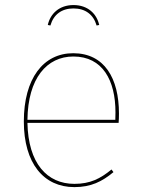

<svg xmlns="http://www.w3.org/2000/svg" viewBox="-20 -742 566 771"><path d="M275.1 -721.7C218 -721.7 182 -687.1 171.9 -641.7L182.4 -639.6C195 -683.6 227.6 -708.1 275.1 -708.1C322.7 -708.1 355.3 -683.6 367.9 -639.6L378.4 -641.7C368.3 -687.1 332.3 -721.7 275.1 -721.7ZM457.7 -285.9C457.7 -427 399.9 -528.3 273.9 -528.3C153.4 -528.3 75.7 -426 75.7 -254.3C75.7 -86.3 155.3 9.4 278.6 9.4C345.6 9.4 390.1 -13 435.6 -50.8L427.7 -61.4C382.7 -24.3 341.9 -3.7 278.6 -3.7C168.9 -3.7 93.2 -86.2 90.2 -248.6H456.3C457.3 -260.4 457.7 -271.4 457.7 -285.8ZM443.1 -260.8H90.2C92.1 -428 168.2 -515.1 274.7 -515.1C392 -515.1 443.7 -419.4 443.7 -290.6C443.7 -277.1 443.7 -270.8 443.1 -260.8Z"/></svg>

Font: Fira Sans Hair
Style: Regular
Weight: 100
Designer: bBox Type GmbH & Carrois Corporate GbR & Edenspiekermann AG
Foundry: bBox Type GmbH & Carrois Corporate GbR & Edenspiekermann AG
Version: Version 4.300;PS 004.300;hotconv 1.0.88;makeotf.lib2.5.64775